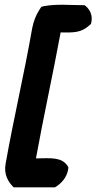

<svg xmlns="http://www.w3.org/2000/svg" viewBox="-20 -680 410 817"><path d="M4 16C-5 65 17 96 38 117H214C240 102 264 76 270 41L271 32L267 25C241 -12 197 -7 133 -6C164 -178 206 -368 238 -542C295 -541 326 -541 360 -572L367 -578L369 -587C375 -619 360 -643 340 -658H332C277 -658 224 -664 168 -654L156 -651L148 -639C133 -616 123 -590 117 -560C83 -365 39 -181 4 16Z"/></svg>

Font: Snowfall
Style: BlkObl
Weight: 900
Designer: Jasper
Foundry: Cannot Into Space Fonts
Version: Version 0.9